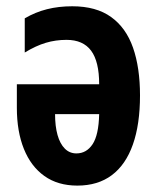

<svg xmlns="http://www.w3.org/2000/svg" viewBox="-20 -576 497 606"><path d="M208 -556.2Q283.7 -556.2 330.8 -522.2Q377.9 -488.3 399.9 -425.3Q421.9 -362.3 421.9 -274.9Q421.9 -183.6 399.4 -119.9Q377 -56.2 333 -23.2Q289.1 9.8 224.1 9.8Q162.6 9.8 120.1 -20.5Q77.6 -50.8 55.4 -106Q33.2 -161.1 33.2 -235.8V-310.1H293Q293 -381.8 267.6 -416Q242.2 -450.2 189.9 -450.2Q155.8 -450.2 124.5 -440.9Q93.3 -431.6 58.1 -410.2V-518.1Q91.3 -537.6 128.2 -546.9Q165 -556.2 208 -556.2ZM293 -215.8H153.8Q153.8 -177.7 161.6 -149.9Q169.4 -122.1 184.6 -106.9Q199.7 -91.8 221.2 -91.8Q252.9 -91.8 272.2 -120.8Q291.5 -149.9 293 -215.8Z"/></svg>

Font: Open Sans Condensed
Style: Regular
Weight: 400
Width: 3
Designer: Monotype Design Team
Foundry: Monotype Imaging Inc.
Version: Version 3.000